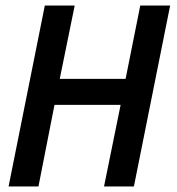

<svg xmlns="http://www.w3.org/2000/svg" viewBox="-20 -674 640 694"><path d="M11 0 142 -654H250L196 -389H434L487 -654H595L464 0H356L416 -295H177L119 0Z"/></svg>

Font: Source Code Pro Semibold
Style: Italic
Weight: 600
Italic angle: -11°
Monospace: yes
Designer: Paul D. Hunt, Teo Tuominen
Foundry: Adobe Systems Incorporated
Version: Version 1.050;PS 1.000;hotconv 16.6.51;makeotf.lib2.5.65220